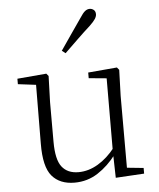

<svg xmlns="http://www.w3.org/2000/svg" viewBox="-56 -851 755 913"><g transform="rotate(-5 321.5 -394.5)"><path d="M263 14Q193 14 155.5 -30Q118 -74 119 -185L121 -478L140 -463L35 -476V-502L174 -514L184 -502L180 -377V-188Q180 -103 207 -68.5Q234 -34 286 -34Q334 -34 379.5 -61Q425 -88 463 -137L482 -103H464Q425 -51 375 -18.5Q325 14 263 14ZM460 8 457 -116V-117L458 -467L373 -475V-502L511 -514L521 -502L517 -377V-35L596 -27V0ZM257 -616Q283 -655 309.5 -692.5Q336 -730 359 -764Q373 -786 383.5 -794.5Q394 -803 406 -803Q417 -803 425.5 -796Q434 -789 434 -775Q434 -765 426.5 -753Q419 -741 399 -722Q370 -696 338.5 -665.5Q307 -635 274 -603Z"/></g></svg>

Font: Noto Serif HK
Style: Regular
Weight: 200
Designer: Ryoko NISHIZUKA 西塚涼子 (kana & ideographs); Frank Grießhammer (Latin, Greek & Cyrillic); Wenlong ZHANG 张文龙 (bopomofo); San
Foundry: Adobe
Version: Version 2.001;hotconv 1.1.0;makeotfexe 2.6.0